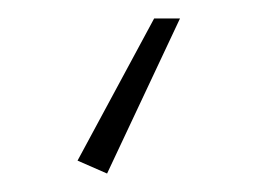

<svg xmlns="http://www.w3.org/2000/svg" viewBox="-20 -20 279 208"><path d="M147 0H175L96 168L64 154Z"/></svg>

Font: Roundo ExtraLight
Style: Regular
Weight: 250
Designer: Namrata Goyal (Gurmukhi), Shiva Nallaperumal (Latin)
Foundry: Indian Type Foundry
Version: Version 1.000;PS 1.0;hotconv 1.0.88;makeotf.lib2.5.647800